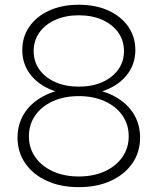

<svg xmlns="http://www.w3.org/2000/svg" viewBox="-20 -781 665 810"><path d="M312.5 8.5Q235.5 8.5 177.2 -18.2Q119 -45 86.5 -92.2Q54 -139.5 54 -200.5Q54 -262 86.5 -308.8Q119 -355.5 177.2 -382.2Q235.5 -409 312.5 -409Q389.5 -409 447.8 -382.2Q506 -355.5 538.5 -308.8Q571 -262 571 -200.5Q571 -139.5 538.5 -92.2Q506 -45 447.8 -18.2Q389.5 8.5 312.5 8.5ZM312.5 -36.5Q374.5 -36.5 422 -58.2Q469.5 -80 496.2 -118.2Q523 -156.5 523 -206Q523 -256 496.2 -294.2Q469.5 -332.5 421.8 -354Q374 -375.5 312.5 -375.5Q250.5 -375.5 203 -354Q155.5 -332.5 128.8 -294.2Q102 -256 102 -206Q102 -156.5 128.8 -118.2Q155.5 -80 203 -58.2Q250.5 -36.5 312.5 -36.5ZM312.5 -381.5Q241.5 -381.5 187.8 -405.8Q134 -430 104 -472.5Q74 -515 74 -570Q74 -625.5 104 -668.8Q134 -712 187.8 -736.5Q241.5 -761 312.5 -761Q383.5 -761 437.2 -736.5Q491 -712 521 -668.8Q551 -625.5 551 -570Q551 -515 521 -472.5Q491 -430 437.2 -405.8Q383.5 -381.5 312.5 -381.5ZM312.5 -415.5Q368.5 -415.5 411.5 -434.5Q454.5 -453.5 478.8 -487.5Q503 -521.5 503 -565.5Q503 -610 478.8 -644Q454.5 -678 411.5 -697.2Q368.5 -716.5 312.5 -716.5Q256.5 -716.5 213.5 -697.2Q170.5 -678 146.2 -644Q122 -610 122 -565.5Q122 -521.5 146.2 -487.5Q170.5 -453.5 213.5 -434.5Q256.5 -415.5 312.5 -415.5Z"/></svg>

Font: Hepta Slab ExtraLight Light
Style: Regular
Weight: 300
Version: Version 1.100